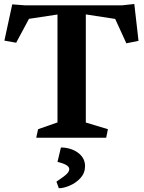

<svg xmlns="http://www.w3.org/2000/svg" viewBox="-20 -703 734 980"><path d="M273.4 -78.1V-628.9L127.9 -606.9L62.5 -484.9L2.4 -495.6L42.5 -680.7L107.4 -675.8H603L665.5 -682.6L687 -494.6L625 -481.9L567.9 -606.4L418 -629.4V-77.6L530.8 -43.5L522 0H165L174.3 -43.5ZM384.3 81.5Q414.1 106.9 414.1 145Q414.1 180.2 390.9 205.6Q367.7 231 335.9 244.4Q304.2 257.8 280.3 257.8L268.1 224.1Q307.1 198.2 320.3 185.3Q333.5 172.4 333.5 160.2Q333.5 137.2 273.4 123.5L291 49.8Q317.4 49.8 341.8 57.9Q366.2 65.9 384.3 81.5Z"/></svg>

Font: Vesper Libre
Style: Bold
Weight: 700
Designer: Robert Keller & Kimya Gandhi
Foundry: Mota Italic
Version: Version 1.058